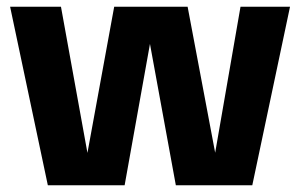

<svg xmlns="http://www.w3.org/2000/svg" viewBox="-20 -550 891 570"><path d="M122 0 10 -530H161L257 0ZM222 0 319 -530H445L350 0ZM502 0 405 -530H537L637 0ZM602 0 694 -530H841L729 0Z"/></svg>

Font: Radio Canada Big
Style: Bold
Weight: 700
Designer: Étienne Aubert Bonn
Foundry: Coppers and Brasses
Version: Version 1.001